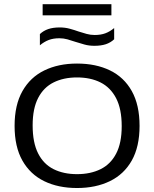

<svg xmlns="http://www.w3.org/2000/svg" viewBox="-20 -914 756 941"><path d="M357.5 7.5Q265.5 7.5 196.8 -26Q128 -59.5 89.8 -127Q51.5 -194.5 51.5 -297Q51.5 -399.5 90 -467.5Q128.5 -535.5 197.5 -569Q266.5 -602.5 357.5 -602.5Q450 -602.5 519 -569Q588 -535.5 626 -467.5Q664 -399.5 664 -297Q664 -195 625.8 -127.2Q587.5 -59.5 518.2 -26Q449 7.5 357.5 7.5ZM357.5 -60.5Q423.5 -60.5 472.8 -84.8Q522 -109 549.2 -161Q576.5 -213 576.5 -295.5Q576.5 -380 549 -432.8Q521.5 -485.5 472.5 -510Q423.5 -534.5 357.5 -534.5Q292 -534.5 243 -510.2Q194 -486 167 -434Q140 -382 140 -299.5Q140 -215 166.8 -162.2Q193.5 -109.5 242.5 -85Q291.5 -60.5 357.5 -60.5ZM442.5 -689.5Q416.5 -689.5 393.8 -695.8Q371 -702 349.5 -709Q329.5 -716 310.5 -721.2Q291.5 -726.5 271 -726.5Q241 -726.5 218.8 -718Q196.5 -709.5 175.5 -692V-747Q193 -763.5 216.5 -771.5Q240 -779.5 272.5 -779.5Q299 -779.5 321.8 -773.2Q344.5 -767 365.5 -759.5Q385.5 -753 404.5 -747.8Q423.5 -742.5 444 -742.5Q474 -742.5 496.2 -750.8Q518.5 -759 539.5 -776.5V-721.5Q522 -705 498.5 -697.2Q475 -689.5 442.5 -689.5ZM189 -839V-893.5H526V-839Z"/></svg>

Font: Encode Sans SC Expanded
Style: Regular
Weight: 400
Width: 7
Designer: Multiple Designers
Foundry: Impallari Type
Version: Version 3.002